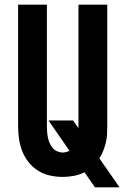

<svg xmlns="http://www.w3.org/2000/svg" viewBox="-20 -755 540 827"><path d="M389 52 344 -13Q322 -2 298 2.5Q274 7 250 7Q222 7 195 1Q168 -5 144.5 -19.5Q121 -34 103.5 -56Q86 -78 76 -103.5Q66 -129 62 -156.5Q58 -184 58 -211V-735H182V-211Q182 -199 183 -186.5Q184 -174 186.5 -162Q189 -150 194 -138.5Q199 -127 207 -117.5Q215 -108 226.5 -103Q238 -98 250 -98Q258 -98 265.5 -100Q273 -102 279 -106L189 -236H295L318 -203V-735H442V-211Q442 -193 441 -175Q440 -157 435.5 -139.5Q431 -122 424.5 -105Q418 -88 408 -73L495 52Z"/></svg>

Font: Iosevka Term Curly Extrabold
Style: Regular
Weight: 800
Designer: Belleve Invis
Foundry: Belleve Invis
Version: Version 32.3.0